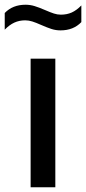

<svg xmlns="http://www.w3.org/2000/svg" viewBox="-59 -792 364 812"><path d="M70.5 0V-544H175V0ZM115 -686.5Q92.5 -696.5 77.5 -701.2Q62.5 -706 47.5 -706Q22.5 -706 1.8 -696.5Q-19 -687 -39 -666.5V-737Q-5.5 -772 49 -772Q69 -772 87.5 -766.2Q106 -760.5 131.5 -749.5Q154.5 -739.5 169 -734.8Q183.5 -730 198.5 -730Q224 -730 244.5 -739.2Q265 -748.5 285 -769V-698.5Q251.5 -663.5 197 -663.5Q177 -663.5 158.5 -669.5Q140 -675.5 115 -686.5Z"/></svg>

Font: Encode Sans Medium
Style: Regular
Weight: 500
Designer: Multiple Designers
Foundry: Impallari Type
Version: Version 2.000